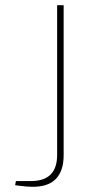

<svg xmlns="http://www.w3.org/2000/svg" viewBox="-20 -710 364 736"><path d="M224 -690V-115Q224 -55 194 -24Q164 7 102 6Q93 6 81.5 5Q70 4 58.5 2.5Q47 1 38 0L41 -16H99Q199 -16 199 -116V-690Z"/></svg>

Font: Exo 2 Thin
Style: Regular
Weight: 250
Designer: Natanael Gama
Foundry: Natanael Gama
Version: Version 2.010